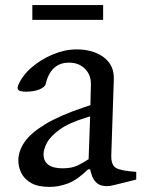

<svg xmlns="http://www.w3.org/2000/svg" viewBox="-20 -724 569 754"><path d="M175 10Q129 10 102 -5.5Q75 -21 63.5 -45Q52 -69 52 -94Q52 -130 76 -165.5Q100 -201 156.5 -235.5Q213 -270 308 -302L335 -311L337 -392Q338 -429 314 -453.5Q290 -478 251 -478Q179 -478 159 -393Q156 -382 135 -373Q114 -364 82 -364Q64 -364 55 -368.5Q46 -373 51 -388Q67 -427 104 -459Q141 -491 188 -510.5Q235 -530 281 -530Q346 -530 387.5 -499Q429 -468 427 -412L417 -114Q416 -75 436.5 -64Q457 -53 515 -49V-19L480 -10Q447 -2 429 2.5Q411 7 401 7Q374 7 360.5 -5Q347 -17 341.5 -33Q336 -49 334 -59H326Q283 -17 246.5 -3.5Q210 10 175 10ZM226 -63Q262 -63 285.5 -74.5Q309 -86 328 -99L334 -267L324 -264Q251 -242 214 -215Q177 -188 164 -162.5Q151 -137 151 -119Q151 -63 226 -63ZM107 -646V-704H385V-646Z"/></svg>

Font: Hedvig Letters Serif 12pt
Style: Regular
Weight: 400
Designer: Alexander Örn & Tor Weibull
Foundry: Kanon Foundry
Version: Version 1.000; ttfautohint (v1.8.4.7-5d5b)